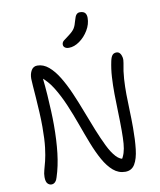

<svg xmlns="http://www.w3.org/2000/svg" viewBox="-103 -1062 961 1153"><g transform="rotate(-10 377.0 -485.5)"><path d="M117 8Q104 8 93.5 -3Q83 -14 83 -43Q83 -63 89 -84Q95 -105 103 -136.5Q111 -168 117 -217Q123 -266 123 -342Q123 -385 120.5 -431.5Q118 -478 115 -520.5Q112 -563 109.5 -594.5Q107 -626 107 -638Q107 -668 119.5 -689Q132 -710 156 -710Q193 -710 225 -683Q257 -656 285 -610Q313 -564 338 -506.5Q363 -449 386 -388Q409 -327 432 -270Q455 -213 477.5 -167Q500 -121 524.5 -94.5Q549 -68 576 -68L553 -56Q568 -79 575.5 -103Q583 -127 585.5 -159Q588 -191 588 -237Q588 -296 586 -352Q584 -408 583.5 -461.5Q583 -515 586 -564.5Q589 -614 599 -660Q604 -684 613 -694.5Q622 -705 638 -705Q651 -705 659 -695Q667 -685 670 -669.5Q673 -654 669 -635Q659 -587 656 -540Q653 -493 653.5 -446Q654 -399 656 -348.5Q658 -298 658 -242Q658 -169 651.5 -112Q645 -55 625.5 -22.5Q606 10 567 10Q526 10 494 -17.5Q462 -45 436 -91.5Q410 -138 387 -197Q364 -256 341.5 -319Q319 -382 293 -443Q267 -504 236 -554.5Q205 -605 164 -637L175 -641Q182 -578 185.5 -525Q189 -472 191 -426.5Q193 -381 193 -342Q193 -248 184 -170.5Q175 -93 154 -29Q150 -13 140.5 -2.5Q131 8 117 8ZM363 -782Q347 -782 338 -789Q329 -796 329 -807Q329 -821 340.5 -830.5Q352 -840 373 -855Q400 -875 410 -891.5Q420 -908 427 -936Q434 -963 442.5 -972Q451 -981 463 -981Q485 -981 494.5 -970.5Q504 -960 504 -940Q504 -901 482 -864.5Q460 -828 427.5 -805Q395 -782 363 -782Z"/></g></svg>

Font: Shantell Sans Light
Style: Regular
Weight: 300
Designer: Stephen Nixon, Anya Danilova, Shantell Martin
Foundry: Arrow Type
Version: Version 1.011;[c5ecc13dd]